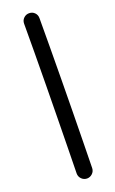

<svg xmlns="http://www.w3.org/2000/svg" viewBox="-154 -787 516 861"><g transform="rotate(-20 104.0 -356.0)"><path d="M110.8 -749Q126.5 -749 137 -738.5Q147.5 -728 147.5 -712.4Q147.5 -650.9 147 -577.1Q146.5 -503.4 145.8 -424.6Q145 -345.7 144 -268.6Q143.1 -191.4 141.8 -122.3Q140.6 -53.2 139.6 0.5Q139.2 15.6 128.2 26.1Q117.2 36.6 102.1 36.6Q86.9 36.1 76.4 25.4Q65.9 14.6 65.9 -0.5Q66.9 -54.2 68.1 -123.3Q69.3 -192.4 70.3 -269.5Q71.3 -346.7 72.3 -425.3Q73.2 -503.9 73.7 -577.6Q74.2 -651.4 74.2 -712.4Q74.2 -728 85 -738.5Q95.7 -749 110.8 -749Z"/></g></svg>

Font: Mikhak Regular
Style: Regular
Weight: 400
Designer: Amin Abedi
Version: Version 3.3